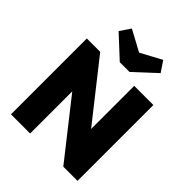

<svg xmlns="http://www.w3.org/2000/svg" viewBox="-260 -1117 1269 1269"><g transform="rotate(45 374.0 -483.0)"><path d="M63 0V-709H188L242 -564V0ZM552 0 138 -526 188 -709 603 -183ZM552 0 506 -149V-709H685V0ZM520 -966 570 -892 419 -752H328L177 -892L227 -966L442 -850H305Z"/></g></svg>

Font: Outfit Thin ExtraBold
Style: Regular
Weight: 800
Version: Version 1.100;gftools[0.9.27]